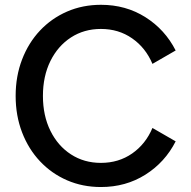

<svg xmlns="http://www.w3.org/2000/svg" viewBox="-20 -753 781 784"><path d="M602.5 -492.2Q574.7 -558.1 519.5 -596.4Q464.4 -634.8 392.1 -634.8Q323.2 -634.8 269.8 -600.1Q216.3 -565.4 185.8 -503.7Q155.3 -441.9 155.3 -361.3Q155.3 -280.8 185.8 -219Q216.3 -157.2 269.8 -122.6Q323.2 -87.9 392.1 -87.9Q464.4 -87.9 519.5 -126.2Q574.7 -164.6 602.5 -230.5L697.3 -175.8Q653.8 -90.3 573.7 -39.8Q493.7 10.7 392.1 10.7Q317.4 10.7 253.9 -16.8Q190.4 -44.4 143.3 -94.5Q96.2 -144.5 70.1 -212.6Q43.9 -280.8 43.9 -361.3Q43.9 -441.9 70.1 -510Q96.2 -578.1 143.3 -628.2Q190.4 -678.2 253.9 -705.8Q317.4 -733.4 392.1 -733.4Q493.7 -733.4 573.7 -682.9Q653.8 -632.3 697.3 -546.9Z"/></svg>

Font: Giphurs Medium
Style: Regular
Weight: 500
Version: Version 0.920; ttfautohint (v1.8.4.7-5d5b)